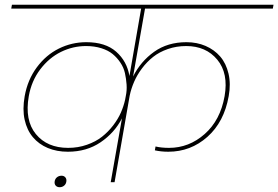

<svg xmlns="http://www.w3.org/2000/svg" viewBox="-20 -760 1161 801"><path d="M441.9 0 488.8 -266.1Q457.5 -205.6 399.4 -166.3Q341.3 -127 263.2 -127Q216.8 -127 179.4 -142.6Q142.1 -158.2 117.2 -187.7Q92.3 -217.3 82.8 -260.5Q73.2 -303.7 83 -358.9Q95.2 -427.2 133.5 -479Q171.9 -530.8 225.6 -557.4Q279.3 -584 339.8 -584Q419.9 -584 464.8 -544.2Q509.8 -504.4 520 -442.9L568.8 -724.1H26.9L29.8 -740.2H1121.1L1118.2 -724.1H585L535.2 -440.9Q566.9 -503.9 623 -543.9Q679.2 -584 757.8 -584Q801.3 -584 837.6 -568.4Q874 -552.7 898.7 -524.2Q923.3 -495.6 933.3 -452.9Q943.4 -410.2 934.1 -358.9Q915 -251 845.2 -189Q775.4 -127 682.1 -127Q652.3 -127 626 -132.8L628.9 -148.9Q653.3 -143.1 685.1 -143.1Q768.6 -143.1 834 -200.9Q899.4 -258.8 917 -358.9Q933.6 -454.1 886.5 -511Q839.4 -567.9 756.8 -567.9Q715.8 -567.9 680.2 -555.4Q644.5 -543 618.7 -522.5Q592.8 -502 572.3 -474.6Q551.8 -447.3 539.6 -418.9Q527.3 -390.6 521 -360.8L458 0ZM264.2 -143.1Q305.7 -143.1 342.5 -156Q379.4 -168.9 405.5 -189.5Q431.6 -210 452.1 -236.8Q472.7 -263.7 484.4 -290.5Q496.1 -317.4 502 -344.2L504.9 -359.9Q509.8 -382.8 508.1 -407.5Q506.3 -432.1 501.2 -455.1Q496.1 -478 482.4 -498.5Q468.8 -519 450.2 -534.4Q431.6 -549.8 402.8 -558.8Q374 -567.9 338.9 -567.9Q284.2 -567.9 234.4 -543.5Q184.6 -519 147.9 -470.7Q111.3 -422.4 100.1 -358.9Q82.5 -258.3 129.6 -200.7Q176.8 -143.1 264.2 -143.1ZM236.8 -26.9Q246.6 -26.9 252.4 -20.3Q258.3 -13.7 256.8 -2.9Q255.4 7.8 247.6 14.4Q239.7 21 229 21Q218.3 21 212.4 14.4Q206.5 7.8 208 -2.9Q209.5 -13.7 217.5 -20.3Q225.6 -26.9 236.8 -26.9Z"/></svg>

Font: SVN-Poppins Thin
Style: Italic
Weight: 100
Italic angle: -10°
Designer: Ninad Kale (Devanagari), Jonny Pinhorn (Latin)
Foundry: Indian Type Foundry
Version: Version 3.002 2017